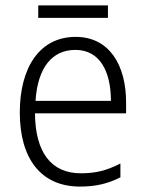

<svg xmlns="http://www.w3.org/2000/svg" viewBox="-20 -678 536 708"><path d="M378 -658H121V-612H378ZM259 -542C126 -542 53 -429 53 -263C53 -97 128 10 275 10C334 10 378 -1 424 -24V-75C373 -49 333 -39 278 -39C169 -39 110 -116 109 -260H445V-300C445 -437 384 -542 259 -542ZM258 -494C348 -494 389 -415 389 -306H111C119 -430 173 -494 258 -494Z"/></svg>

Font: Noto Sans Ethiopic SemiCondensed Light
Style: Regular
Weight: 300
Width: 4
Designer: Monotype Design Team
Foundry: Monotype Imaging Inc.
Version: Version 2.102